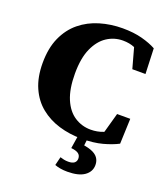

<svg xmlns="http://www.w3.org/2000/svg" viewBox="-160 -784 983 1124"><g transform="rotate(20 332.0 -222.0)"><path d="M403 18Q328 18 262 -2Q196 -22 145.5 -63Q95 -104 66.5 -168.5Q38 -233 38 -321Q38 -414 68 -480.5Q98 -547 150 -589.5Q202 -632 269.5 -652Q337 -672 410 -672Q479 -672 531.5 -658Q584 -644 620 -624L626 -466H544L502 -618L575 -610V-551Q541 -578 509 -591.5Q477 -605 436 -605Q382 -605 337 -575.5Q292 -546 264.5 -485Q237 -424 237 -328Q237 -232 263 -170.5Q289 -109 334.5 -79.5Q380 -50 435 -50Q476 -50 511.5 -64Q547 -78 581 -102V-45L508 -38L550 -189H632L626 -32Q588 -12 533 3Q478 18 403 18ZM366 90 381 -6H438L429 73L395 45Q444 49 474.5 60Q505 71 519 90Q533 109 533 135Q533 177 497 202.5Q461 228 391 228Q367 228 347 224.5Q327 221 312 215L325 162Q337 166 349.5 168.5Q362 171 376 171Q402 171 414 161Q426 151 426 134Q426 114 411.5 103.5Q397 93 366 90Z"/></g></svg>

Font: Source Serif 4 ExtraBold
Style: Regular
Weight: 800
Designer: Frank Grießhammer
Foundry: Adobe Systems Incorporated
Version: Version 4.004;hotconv 1.0.116;makeotfexe 2.5.65601